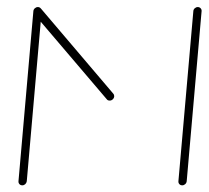

<svg xmlns="http://www.w3.org/2000/svg" viewBox="-20 -539 606 558"><path d="M90 -518.5Q94.8 -518.5 98.1 -515Q101.5 -511.5 101.1 -506.7L57.8 -12.2Q57 -7 53.3 -3.7Q49.6 -0.4 44.8 -0.4Q39.6 -0.4 36.5 -3.9Q33.3 -7.4 33.7 -12.2L77 -506.7Q77.4 -511.5 81.3 -515Q85.2 -518.5 90 -518.5ZM311.9 -259.6Q311.9 -254.4 308 -250.6Q304.1 -246.7 298.9 -246.7Q293 -246.7 290.4 -250.4L80.4 -497Q77.4 -500 77.4 -505.6Q78.1 -510.4 81.9 -514.1Q85.6 -517.8 90.4 -517.8Q95.9 -517.8 99.3 -513.7L309.3 -266.7Q311.9 -264.1 311.9 -259.6ZM554.8 -518.5Q559.6 -518.5 563 -515Q566.3 -511.5 565.9 -506.7L522.6 -12.2Q521.9 -7 518.1 -3.7Q514.4 -0.4 509.6 -0.4Q504.4 -0.4 501.3 -3.9Q498.1 -7.4 498.5 -12.2L541.9 -506.7Q542.2 -511.5 546.1 -515Q550 -518.5 554.8 -518.5Z"/></svg>

Font: 26F Galaxy Sans Thin
Style: Italic
Weight: 100
Italic angle: -4.99998°
Designer: C₂₉H₂₅N₃O₅
Version: Version 1.200